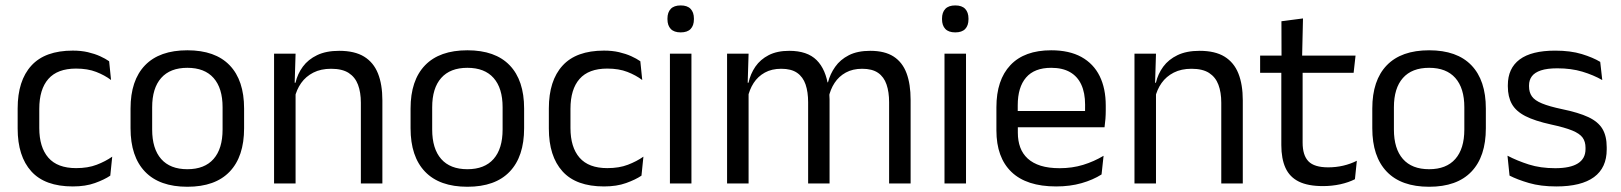

<svg xmlns="http://www.w3.org/2000/svg" viewBox="-20 -690 6095 722"><path d="M253.8 11.1Q148.9 11.1 97.7 -45.7Q46.4 -102.4 46.4 -206.6V-282.3Q46.4 -386.8 97.9 -443.2Q149.3 -499.7 253.8 -499.7Q284.9 -499.7 310.4 -493.8Q336 -487.8 356.2 -478.7Q376.4 -469.5 390.4 -459.7L397.6 -389.1Q373.8 -407.1 341.7 -419.6Q309.6 -432.1 265.9 -432.1Q196.1 -432.1 161.9 -393.2Q127.7 -354.4 127.7 -280.7V-208.7Q127.7 -136.1 161.9 -97Q196.1 -57.8 266.2 -57.8Q310.8 -57.8 343.7 -70.5Q376.6 -83.1 402 -100.9L394.7 -29.5Q372.4 -14.4 337 -1.7Q301.6 11.1 253.8 11.1Z M684.6 12.3Q579.7 12.3 525.3 -44.5Q470.9 -101.2 470.9 -207.7V-281.9Q470.9 -388 525.4 -444.5Q579.8 -500.9 684.6 -500.9Q789.4 -500.9 843.6 -444.5Q897.9 -388 897.9 -281.9V-207.7Q897.9 -101.2 843.6 -44.5Q789.4 12.3 684.6 12.3ZM684.6 -53.7Q749.3 -53.7 783.1 -92.2Q817 -130.7 817 -203V-286.6Q817 -358.5 783.2 -396.7Q749.4 -435 684.6 -435Q619.8 -435 586 -396.7Q552.2 -358.5 552.2 -286.6V-203Q552.2 -130.7 586 -92.2Q619.8 -53.7 684.6 -53.7Z M1337 0V-303.7Q1337 -343 1326.2 -371.5Q1315.5 -399.9 1291.2 -415.7Q1266.8 -431.4 1225.1 -431.4Q1186.6 -431.4 1158.3 -417Q1130 -402.5 1112.5 -377.8Q1095 -353 1088 -321.5L1073.5 -378.9H1091.2Q1098.8 -412.1 1118.8 -439.3Q1138.8 -466.5 1172.6 -482.7Q1206.4 -498.9 1255.5 -498.9Q1313.7 -498.9 1349.2 -477.1Q1384.8 -455.2 1401.3 -413.8Q1417.9 -372.3 1417.9 -312.6V0ZM1010.6 0V-488.2H1091.5L1087.9 -371.1L1091.5 -366.3V0Z M1737.6 12.3Q1632.7 12.3 1578.3 -44.5Q1523.9 -101.2 1523.9 -207.7V-281.9Q1523.9 -388 1578.4 -444.5Q1632.8 -500.9 1737.6 -500.9Q1842.4 -500.9 1896.6 -444.5Q1950.9 -388 1950.9 -281.9V-207.7Q1950.9 -101.2 1896.6 -44.5Q1842.4 12.3 1737.6 12.3ZM1737.6 -53.7Q1802.3 -53.7 1836.1 -92.2Q1870 -130.7 1870 -203V-286.6Q1870 -358.5 1836.2 -396.7Q1802.4 -435 1737.6 -435Q1672.8 -435 1639 -396.7Q1605.2 -358.5 1605.2 -286.6V-203Q1605.2 -130.7 1639 -92.2Q1672.8 -53.7 1737.6 -53.7Z M2251.3 11.1Q2146.4 11.1 2095.2 -45.7Q2043.9 -102.4 2043.9 -206.6V-282.3Q2043.9 -386.8 2095.4 -443.2Q2146.8 -499.7 2251.3 -499.7Q2282.4 -499.7 2307.9 -493.8Q2333.5 -487.8 2353.7 -478.7Q2373.9 -469.5 2387.9 -459.7L2395.1 -389.1Q2371.3 -407.1 2339.2 -419.6Q2307.1 -432.1 2263.4 -432.1Q2193.6 -432.1 2159.4 -393.2Q2125.2 -354.4 2125.2 -280.7V-208.7Q2125.2 -136.1 2159.4 -97Q2193.6 -57.8 2263.7 -57.8Q2308.3 -57.8 2341.2 -70.5Q2374.1 -83.1 2399.5 -100.9L2392.2 -29.5Q2369.9 -14.4 2334.5 -1.7Q2299.1 11.1 2251.3 11.1Z M2499.2 0V-488.2H2580.1V0ZM2539.7 -568.2Q2514.7 -568.2 2502.3 -581.2Q2489.9 -594.3 2489.9 -617.7V-620.2Q2489.9 -643.5 2502.3 -656.6Q2514.7 -669.6 2539.7 -669.6Q2564.7 -669.6 2577 -656.6Q2589.4 -643.5 2589.4 -620.2V-617.7Q2589.4 -593.9 2577 -581Q2564.7 -568.2 2539.7 -568.2Z M3323.4 0V-305.7Q3323.4 -344.2 3313.7 -372.4Q3304.1 -400.7 3281.9 -416.1Q3259.7 -431.4 3222.1 -431.4Q3186.6 -431.4 3160.5 -417.1Q3134.4 -402.7 3118.4 -378.3Q3102.4 -353.9 3096 -322.9L3083.5 -380.5H3093.6Q3101.6 -411.8 3120.7 -438.8Q3139.7 -465.9 3172.1 -482.4Q3204.4 -498.9 3252.5 -498.9Q3306.9 -498.9 3340.2 -477.5Q3373.6 -456 3389 -414.7Q3404.3 -373.5 3404.3 -314.5V0ZM2714.1 0V-488.2H2795L2791.4 -370.8L2795 -366.1V0ZM3018.9 0V-305.6Q3018.9 -344.1 3009.3 -372.4Q2999.6 -400.7 2977.5 -416.1Q2955.4 -431.4 2917.8 -431.4Q2882 -431.4 2856 -417Q2829.9 -402.5 2813.9 -377.8Q2798 -353 2791.5 -321.5L2776.7 -378.9H2794.7Q2801.9 -412.1 2820.5 -439.3Q2839.2 -466.5 2870.7 -482.7Q2902.3 -498.9 2947.9 -498.9Q3015.6 -498.9 3050.7 -464.1Q3085.9 -429.2 3095 -361.9Q3097.3 -352 3098.4 -340.3Q3099.5 -328.6 3099.5 -317.1V0Z M3531.7 0V-488.2H3612.6V0ZM3572.2 -568.2Q3547.2 -568.2 3534.8 -581.2Q3522.4 -594.3 3522.4 -617.7V-620.2Q3522.4 -643.5 3534.8 -656.6Q3547.2 -669.6 3572.2 -669.6Q3597.2 -669.6 3609.5 -656.6Q3621.9 -643.5 3621.9 -620.2V-617.7Q3621.9 -593.9 3609.5 -581Q3597.2 -568.2 3572.2 -568.2Z M3951.6 11.1Q3840.1 11.1 3783.5 -43.4Q3726.9 -97.8 3726.9 -199.7V-286.6Q3726.9 -389.4 3779.6 -445.1Q3832.2 -500.9 3933 -500.9Q4000.9 -500.9 4046.6 -475.7Q4092.2 -450.4 4115.2 -403.9Q4138.1 -357.4 4138.1 -293V-274.8Q4138.1 -259.1 4136.9 -243Q4135.7 -226.9 4133.5 -211.4H4059.2Q4060 -235.6 4060.2 -257.1Q4060.4 -278.6 4060.4 -296.4Q4060.4 -341 4046.1 -371.8Q4031.9 -402.6 4003.7 -418.8Q3975.4 -435 3933 -435Q3869.9 -435 3838.5 -398.5Q3807.1 -362.1 3807.1 -294.1V-247.4L3807.5 -237.5V-190.8Q3807.5 -160.4 3816.5 -135.9Q3825.5 -111.3 3844.6 -93.8Q3863.8 -76.2 3893.5 -66.8Q3923.3 -57.5 3964.7 -57.5Q4011.8 -57.5 4052.8 -70Q4093.8 -82.6 4129.9 -104.2L4122.3 -34Q4090.1 -13.5 4046.9 -1.2Q4003.8 11.1 3951.6 11.1ZM3769.6 -211.4V-272.7H4116.4V-211.4Z M4572.5 0V-303.7Q4572.5 -343 4561.7 -371.5Q4551 -399.9 4526.7 -415.7Q4502.3 -431.4 4460.6 -431.4Q4422.1 -431.4 4393.8 -417Q4365.5 -402.5 4348 -377.8Q4330.5 -353 4323.5 -321.5L4309 -378.9H4326.7Q4334.3 -412.1 4354.3 -439.3Q4374.3 -466.5 4408.1 -482.7Q4441.9 -498.9 4491 -498.9Q4549.2 -498.9 4584.7 -477.1Q4620.3 -455.2 4636.8 -413.8Q4653.4 -372.3 4653.4 -312.6V0ZM4246.1 0V-488.2H4327L4323.4 -371.1L4327 -366.3V0Z M4954.9 9.8Q4898.5 9.8 4864.1 -7.2Q4829.7 -24.2 4814 -58.6Q4798.3 -93 4798.3 -144.6V-452.3H4878.4V-153.9Q4878.4 -105.9 4900.4 -83.3Q4922.4 -60.7 4974.6 -60.7Q5004 -60.7 5031.3 -67.1Q5058.6 -73.5 5082.3 -85.5L5075.1 -16.1Q5051.3 -3.9 5019.9 3Q4988.4 9.8 4954.9 9.8ZM4718.6 -416.2V-480.8H5077.4L5070.2 -416.2ZM4799.1 -473.1 4798.7 -610.1 4879.8 -620.7 4876.4 -473.1Z M5354.1 12.3Q5249.2 12.3 5194.8 -44.5Q5140.4 -101.2 5140.4 -207.7V-281.9Q5140.4 -388 5194.9 -444.5Q5249.3 -500.9 5354.1 -500.9Q5458.9 -500.9 5513.1 -444.5Q5567.4 -388 5567.4 -281.9V-207.7Q5567.4 -101.2 5513.1 -44.5Q5458.9 12.3 5354.1 12.3ZM5354.1 -53.7Q5418.8 -53.7 5452.6 -92.2Q5486.5 -130.7 5486.5 -203V-286.6Q5486.5 -358.5 5452.7 -396.7Q5418.9 -435 5354.1 -435Q5289.3 -435 5255.5 -396.7Q5221.7 -358.5 5221.7 -286.6V-203Q5221.7 -130.7 5255.5 -92.2Q5289.3 -53.7 5354.1 -53.7Z M5832.4 11.1Q5773.5 11.1 5729.6 -1.8Q5685.7 -14.6 5656.5 -29.7L5648.8 -104.5Q5685.4 -85.3 5729.2 -71.4Q5773 -57.5 5828.3 -57.5Q5885 -57.5 5913.6 -75.6Q5942.2 -93.7 5942.2 -129.2V-134.5Q5942.2 -157.4 5931.3 -172.5Q5920.3 -187.7 5892.4 -199.2Q5864.4 -210.7 5812.9 -221.8Q5751.4 -235.3 5715.9 -253.5Q5680.4 -271.8 5665.3 -298.9Q5650.1 -326.1 5650.1 -365.1V-369.7Q5650.1 -433.3 5694.7 -466.5Q5739.2 -499.6 5828.3 -499.6Q5885.9 -499.6 5928.2 -486.7Q5970.5 -473.7 5997.5 -457.3L6005.2 -388.9Q5972.4 -407.8 5930.4 -420.5Q5888.4 -433.1 5836.1 -433.1Q5798.1 -433.1 5774.6 -425.3Q5751.2 -417.5 5740.5 -403.2Q5729.8 -388.8 5729.8 -368.9V-365.1Q5729.8 -343 5740.5 -327.7Q5751.2 -312.3 5778.4 -301.1Q5805.6 -289.8 5853.9 -279.6Q5916.3 -266.8 5953.1 -249.5Q5989.8 -232.2 6005.9 -205.2Q6021.9 -178.3 6021.9 -136.3V-128Q6021.9 -59.1 5974.1 -24Q5926.2 11.1 5832.4 11.1Z"/></svg>

Font: Anek Gurmukhi Medium
Style: Regular
Weight: 500
Designer: Sarang Kulkarni (Gurmukhi), Yesha Goshar (Latin)
Foundry: Ek Type
Version: Version 1.003